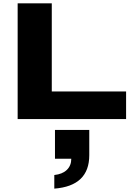

<svg xmlns="http://www.w3.org/2000/svg" viewBox="-20 -708 794 1142"><path d="M85 0V-688H288V-164H730V0ZM303 414V333Q351 328 377.5 302.5Q404 277 404 236H307V65H511V215Q511 398 303 414Z"/></svg>

Font: Archivo Expanded ExtraBold
Style: Regular
Weight: 800
Width: 7
Designer: Hector Gatti
Foundry: Omnibus-Type
Version: Version 2.001; ttfautohint (v1.8.3)